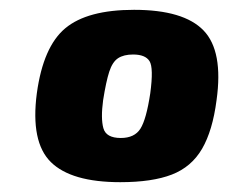

<svg xmlns="http://www.w3.org/2000/svg" viewBox="-20 -639 476 391"><path d="M253 -619Q354 -619 394.5 -577Q435 -535 421 -435Q413 -373 391.5 -336Q370 -299 330 -283.5Q290 -268 225 -268Q125 -268 83.5 -309Q42 -350 55 -449Q68 -544 113 -581.5Q158 -619 253 -619ZM251 -528Q232 -528 220.5 -520.5Q209 -513 202.5 -493Q196 -473 190 -435Q185 -398 190.5 -378Q196 -358 226 -358Q254 -358 266 -377Q278 -396 286 -449Q293 -501 284.5 -514.5Q276 -528 251 -528Z"/></svg>

Font: Exo 2 ExtraBold
Style: Italic
Weight: 800
Italic angle: -8°
Designer: Natanael Gama
Foundry: Natanael Gama
Version: Version 2.010